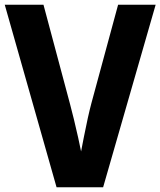

<svg xmlns="http://www.w3.org/2000/svg" viewBox="-20 -788 675 808"><path d="M218 0 0 -768H163L275 -349Q282 -323 291 -286Q300 -249 309 -208.5Q318 -168 325.5 -130.5Q333 -93 337 -66H304Q310 -93 317.5 -131.5Q325 -170 333 -211.5Q341 -253 349.5 -291Q358 -329 365 -355L477 -768H635L414 0Z"/></svg>

Font: Yaldevi ExtraLight
Style: Regular
Weight: 200
Designer: Sol Matas, Rajitha Manaperi, Kosala Senevirathne
Foundry: Mooniak
Version: Version 1.100